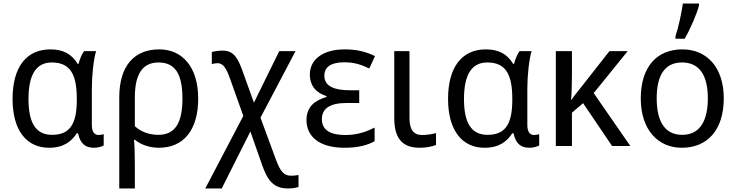

<svg xmlns="http://www.w3.org/2000/svg" viewBox="-20 -825 4160 1085"><path d="M257 10C341 10 385 -27 414 -72H421C434 -10 465 10 512 10C533 10 556 3 566 -3V-67C560 -65 547 -62 538 -62C516 -62 499 -77 499 -118V-326C499 -397 509 -491 523 -536H455C440 -516 430 -487 424 -464H419C386 -518 339 -546 265 -546C130 -546 51 -447 51 -266C51 -83 134 10 257 10ZM274 -63C182 -63 141 -131 141 -265C141 -400 182 -472 273 -472C380 -472 414 -400 414 -267V-261C414 -124 375 -63 274 -63Z M1100 -268C1100 -448 1009 -546 880 -546C742 -546 654 -457 654 -275V240H742V98C742 38 740 -13 737 -35H742C778 -6 827 10 878 10C1015 10 1100 -87 1100 -268ZM876 -472C971 -472 1011 -405 1011 -268C1011 -133 971 -63 875 -63C825 -63 777 -79 742 -112V-274C742 -406 785 -472 876 -472Z M1238 -539C1211 -539 1192 -535 1177 -531V-462C1187 -466 1199 -468 1210 -468C1242 -468 1260 -436 1279 -383L1355 -170L1140 240H1233L1395 -82L1460 104C1490 189 1522 240 1607 240C1634 240 1652 236 1667 232V164C1655 166 1641 168 1625 168C1580 168 1562 137 1539 76L1452 -160L1650 -536H1558L1415 -245L1353 -417C1325 -496 1302 -539 1238 -539Z M2010 -315H1956C1868 -315 1813 -338 1813 -397C1813 -447 1851 -473 1926 -473C1985 -473 2025 -458 2067 -438L2099 -508C2049 -532 1999 -546 1927 -546C1812 -546 1731 -494 1731 -404C1731 -339 1768 -300 1825 -282V-277C1764 -259 1712 -226 1712 -146C1712 -57 1780 10 1927 10C2004 10 2058 -5 2097 -27V-104C2056 -83 2002 -62 1932 -62C1855 -62 1799 -85 1799 -151C1799 -212 1844 -243 1940 -243H2010Z M2294 -536H2208V-157C2208 -26 2269 10 2353 10C2387 10 2425 3 2444 -6V-73C2427 -68 2393 -62 2366 -62C2316 -62 2294 -94 2294 -158Z M2718 10C2802 10 2846 -27 2875 -72H2882C2895 -10 2926 10 2973 10C2994 10 3017 3 3027 -3V-67C3021 -65 3008 -62 2999 -62C2977 -62 2960 -77 2960 -118V-326C2960 -397 2970 -491 2984 -536H2916C2901 -516 2891 -487 2885 -464H2880C2847 -518 2800 -546 2726 -546C2591 -546 2512 -447 2512 -266C2512 -83 2595 10 2718 10ZM2735 -63C2643 -63 2602 -131 2602 -265C2602 -400 2643 -472 2734 -472C2841 -472 2875 -400 2875 -267V-261C2875 -124 2836 -63 2735 -63Z M3527 -536H3424L3248 -312C3236 -297 3221 -278 3209 -261H3207C3210 -288 3212 -344 3212 -397V-536H3121V0H3212V-188L3275 -242L3439 0H3542L3335 -299Z M3797 -606H3849C3882 -662 3919 -750 3930 -794V-805H3839C3831 -751 3814 -669 3797 -620ZM4070 -269C4070 -446 3973 -546 3836 -546C3691 -546 3601 -446 3601 -269C3601 -91 3699 10 3833 10C3978 10 4070 -91 4070 -269ZM3691 -269C3691 -396 3734 -472 3834 -472C3935 -472 3980 -396 3980 -269C3980 -142 3935 -63 3835 -63C3735 -63 3691 -142 3691 -269Z"/></svg>

Font: Noto Sans Thai
Style: Regular
Weight: 400
Designer: Monotype Design Team
Foundry: Monotype Imaging Inc.
Version: Version 1.901